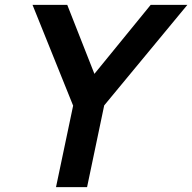

<svg xmlns="http://www.w3.org/2000/svg" viewBox="-20 -765 786 785"><path d="M209 0 279 -333 113 -745H255L366 -463L596 -745H746L406 -334L336 0Z"/></svg>

Font: Plus Jakarta Display Medium
Style: Italic
Weight: 500
Italic angle: -12°
Designer: Gumpita Rahayu
Foundry: Tokotype Studio
Version: Version 1.000